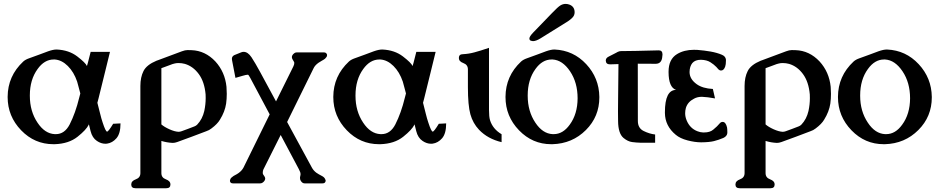

<svg xmlns="http://www.w3.org/2000/svg" viewBox="-20 -726 4911 1005"><path d="M277.3 -466.8Q340.8 -463.9 384.3 -430.7Q427.7 -397.5 435.1 -380.4L440.4 -398.9Q446.3 -423.3 454.6 -454.6H555.7Q542 -398.9 531.7 -356.7Q521.5 -314.5 495.6 -210.4Q491.2 -193.8 489.7 -188Q497.6 -157.7 504.2 -130.9Q510.7 -104 517.1 -85.4Q532.7 -37.1 540.5 -37.1Q547.4 -37.1 572.3 -78.1L610.8 -80.1Q610.8 -26.9 589.6 -2.4Q568.4 22 540 25.9Q535.6 26.4 531.7 26.4Q508.8 26.4 487.3 11.7Q462.9 -4.4 454.1 -40Q450.7 -54.7 446.3 -71.3L443.4 -80.1Q443.4 -79.6 444.8 -73.7Q431.6 -46.4 385.7 -10Q339.8 26.4 266.1 28.8H259.3Q161.1 28.8 90.8 -43.9Q20 -117.2 20 -217.8V-219.2Q20.5 -328.1 101.6 -403.8Q112.8 -414.1 131.8 -420.7Q150.9 -427.2 186 -440.4Q206.5 -448.2 231.9 -457.5Q258.3 -466.8 275.4 -466.8ZM400.4 -236.8Q396 -251.5 392.1 -268.1Q388.2 -284.7 383.8 -298.8Q366.7 -349.1 335 -380.6Q303.2 -412.1 266.6 -414.6H261.2Q212.4 -414.6 176.8 -364.7Q136.2 -309.1 136.2 -226.6V-224.6Q136.2 -143.6 176.3 -84Q214.4 -26.4 266.6 -23.9H272.5Q318.4 -23.9 344.7 -74.7Q375 -134.3 394.5 -214.4Q398.4 -231 400.4 -236.8Z M824.7 180.2Q824.7 204.1 848.4 212.6Q872.1 221.2 872.1 239.7Q872.1 259.3 850.1 259.3H689.5Q667 259.3 667 239.7Q667 221.2 690.9 212.6Q714.8 204.1 714.8 180.2V-275.9Q714.8 -321.8 731.2 -354.2Q747.6 -386.7 799.3 -408.2L807.6 -411.1L932.1 -457.5Q948.7 -463.9 961.9 -463.9Q974.6 -463.9 982.4 -463.4Q1054.2 -460.9 1107.4 -404.3Q1157.7 -349.1 1165.5 -271.5Q1167 -252.9 1167 -234.9Q1167 -208 1163.6 -183.6Q1157.2 -141.1 1131.3 -99.6Q1118.2 -77.1 1086.9 -53.7Q1074.7 -43.9 1059.6 -39.1Q1021.5 -24.4 983.4 -10.3Q945.3 3.9 907.2 17.6Q895 22 883.8 22Q853.5 20.5 824.7 11.7ZM824.7 -369.1V-74.7Q839.8 -61.5 866.9 -49.3Q894 -37.1 914.6 -36.1Q921.9 -36.1 930.2 -39.1Q946.8 -44.9 963.6 -51.3Q980.5 -57.6 998 -64.5Q1005.9 -67.4 1012.2 -73.7Q1039.6 -102.5 1049.3 -145Q1056.6 -179.2 1056.6 -212.4Q1056.6 -222.7 1056.2 -231.9Q1050.3 -297.9 1020.5 -338.4Q990.7 -378.9 947.8 -391.6Q931.6 -396 914.6 -396Q909.2 -396 904.3 -395.5Q896 -394.5 882.8 -390.6Q873 -386.7 852.8 -379.4Q832.5 -372.1 824.7 -369.1Z M1515.6 -378.4Q1520.5 -388.2 1520.5 -397V-397.9Q1520 -401.4 1511.2 -415.5Q1507.8 -421.4 1507.8 -427.2Q1507.8 -431.2 1509.8 -435.5Q1513.7 -442.9 1518.6 -445.8Q1524.4 -451.7 1534.2 -451.7H1675.8Q1688 -451.7 1691.9 -439.9V-437.5Q1691.9 -433.1 1689.5 -428.2Q1685.1 -421.9 1681.2 -418.5Q1673.3 -412.6 1664.3 -408Q1655.3 -403.3 1646.5 -397Q1628.4 -383.8 1621.6 -369.1L1482.9 -87.4L1612.3 150.9Q1620.6 166.5 1635.3 177.7Q1642.1 182.6 1649.2 186.5Q1656.2 190.4 1662.6 193.8Q1676.8 200.7 1681.2 210Q1682.6 212.4 1684.6 217.8Q1684.6 224.1 1683.1 225.6Q1680.2 233.9 1667.5 233.9H1574.7Q1561 233.9 1552.7 217.3Q1552.2 215.8 1551.3 213.4Q1550.3 210 1550.3 205.6Q1550.3 199.7 1551.8 195.6Q1553.2 191.4 1553.2 187Q1553.2 180.2 1551.3 174.8Q1548.3 166.5 1543.9 158.7L1449.2 -19.5L1358.9 160.6Q1355.5 168 1355.5 176.8V180.7Q1355.5 186 1364.3 197.3Q1368.2 203.1 1368.2 209Q1368.2 213.4 1365.2 218.8Q1362.8 223.6 1356 229Q1349.6 233.9 1341.8 233.9H1199.7Q1185.5 233.9 1183.6 221.7Q1183.6 216.3 1186 211.4Q1187.5 205.6 1195.3 200.7Q1201.7 194.8 1210.9 190.4Q1220.2 186 1229.5 179.2Q1246.1 167 1254.4 151.4L1391.6 -127.4L1289.6 -318.8Q1281.2 -335 1277.3 -335Q1267.1 -334.5 1249.5 -329.1L1212.4 -318.4L1194.8 -409.7Q1193.8 -414.1 1193.8 -418Q1193.8 -431.2 1206.5 -437.5L1242.7 -452.1Q1248.5 -454.6 1255.4 -454.6Q1277.3 -454.6 1296.4 -426.3Q1315.9 -396.5 1340.8 -350.6L1424.8 -195.3Z M1981.9 -466.8Q2045.4 -463.9 2088.9 -430.7Q2132.3 -397.5 2139.6 -380.4L2145 -398.9Q2150.9 -423.3 2159.2 -454.6H2260.3Q2246.6 -398.9 2236.3 -356.7Q2226.1 -314.5 2200.2 -210.4Q2195.8 -193.8 2194.3 -188Q2202.1 -157.7 2208.7 -130.9Q2215.3 -104 2221.7 -85.4Q2237.3 -37.1 2245.1 -37.1Q2252 -37.1 2276.9 -78.1L2315.4 -80.1Q2315.4 -26.9 2294.2 -2.4Q2272.9 22 2244.6 25.9Q2240.2 26.4 2236.3 26.4Q2213.4 26.4 2191.9 11.7Q2167.5 -4.4 2158.7 -40Q2155.3 -54.7 2150.9 -71.3L2147.9 -80.1Q2147.9 -79.6 2149.4 -73.7Q2136.2 -46.4 2090.3 -10Q2044.4 26.4 1970.7 28.8H1963.9Q1865.7 28.8 1795.4 -43.9Q1724.6 -117.2 1724.6 -217.8V-219.2Q1725.1 -328.1 1806.2 -403.8Q1817.4 -414.1 1836.4 -420.7Q1855.5 -427.2 1890.6 -440.4Q1911.1 -448.2 1936.5 -457.5Q1962.9 -466.8 1980 -466.8ZM2105 -236.8Q2100.6 -251.5 2096.7 -268.1Q2092.8 -284.7 2088.4 -298.8Q2071.3 -349.1 2039.6 -380.6Q2007.8 -412.1 1971.2 -414.6H1965.8Q1917 -414.6 1881.3 -364.7Q1840.8 -309.1 1840.8 -226.6V-224.6Q1840.8 -143.6 1880.9 -84Q1918.9 -26.4 1971.2 -23.9H1977.1Q2022.9 -23.9 2049.3 -74.7Q2079.6 -134.3 2099.1 -214.4Q2103 -231 2105 -236.8Z M2539.6 -150.4Q2539.6 -114.7 2544.9 -97.2Q2559.1 -50.8 2605.5 -23.4V18.1Q2533.2 1 2487.3 -46.9Q2455.1 -81.1 2442.1 -127.9Q2429.2 -174.8 2429.2 -270V-362.8Q2429.2 -387.2 2405.5 -395.8Q2381.8 -404.3 2381.8 -422.4Q2381.8 -442.4 2403.3 -442.4Q2432.6 -443.8 2462.4 -451.7Q2492.2 -459.5 2539.6 -475.6Z M2883.3 -466.8Q2981.4 -462.4 3048.6 -390.1Q3115.7 -317.9 3117.2 -219.2V-216.3Q3117.2 -115.7 3046.9 -45.4Q2975.6 25.9 2871.6 28.8H2865.2Q2767.1 28.8 2696.8 -43.9Q2626 -117.2 2626 -217.8V-219.2Q2626.5 -328.1 2707.5 -403.8Q2718.8 -414.1 2737.8 -420.7Q2756.8 -427.2 2792 -440.4Q2812.5 -448.2 2837.9 -457.5Q2864.3 -466.8 2881.3 -466.8ZM2809.6 -525.4Q2785.6 -510.7 2770 -510.7Q2766.1 -510.7 2763.7 -511.7Q2751 -513.2 2751 -524.4Q2751 -534.7 2770 -554.7L2826.7 -613.3Q2838.4 -625 2869.4 -657.5Q2900.4 -689.9 2913.6 -697.8Q2926.8 -705.6 2940.9 -705.6Q2951.7 -705.6 2962.4 -701.2Q2987.8 -690.4 2987.8 -661.6Q2987.8 -645 2975.8 -633.3Q2963.9 -621.6 2953.1 -614.7ZM2872.6 -414.6H2867.2Q2818.4 -414.6 2782.7 -364.7Q2742.2 -309.1 2742.2 -226.6V-224.6Q2742.2 -143.6 2782.2 -84Q2820.3 -26.4 2872.6 -23.9H2878.4Q2926.8 -23.9 2962.4 -73.7Q3002.9 -128.9 3003.4 -211.4Q3003.4 -293.9 2963.9 -352.8Q2924.3 -411.6 2872.6 -414.6Z M3318.4 -392.6 3318.8 -92.8Q3318.8 -55.2 3349.1 -40.3Q3379.4 -25.4 3409.2 -22V21H3331.1Q3311.5 20.5 3288.8 17.6Q3266.1 14.6 3243.7 -3.9Q3215.8 -27.3 3215.3 -92.3Q3214.8 -118.7 3214.8 -142.1Q3214.8 -173.3 3215.3 -199.7L3217.3 -390.6Q3193.8 -390.1 3175.8 -389.2H3172.9Q3151.9 -389.2 3150.9 -408.2V-409.2Q3150.9 -422.4 3166 -429.7Q3175.3 -433.6 3205.1 -449.7Q3210.4 -452.6 3212.9 -454.1Q3222.2 -458.5 3229.5 -458.5L3307.1 -459.5L3428.2 -462.4H3428.7Q3447.8 -462.4 3447.8 -440.4Q3447.8 -433.6 3445.8 -422.4Q3440.4 -392.1 3412.1 -392.1Z M3650.4 19Q3617.7 19 3578.6 8.8Q3539.6 -1.5 3517.1 -20.5Q3460.9 -66.9 3460.4 -134.8V-138.7Q3460.4 -254.9 3518.6 -255.4Q3480 -269 3479.5 -347.7V-350.6Q3479.5 -416 3523.9 -442.9Q3561 -465.3 3612.3 -465.3Q3621.6 -465.3 3630.9 -464.8Q3667 -461.9 3700 -456.1Q3732.9 -450.2 3758.3 -439.5Q3777.8 -431.6 3779.8 -414.1V-408.7Q3779.8 -388.2 3775.9 -377.4Q3768.6 -356.9 3754.4 -356.9Q3746.6 -356.9 3740.7 -362.8Q3737.3 -367.2 3729.5 -375.5Q3716.8 -388.7 3698.2 -400.4Q3679.7 -412.1 3649.9 -413.1H3648.4Q3618.7 -413.1 3604 -396Q3589.8 -378.4 3589.4 -349.1Q3589.4 -312 3627 -285.2Q3657.7 -263.2 3711.4 -260.3L3722.7 -210.9Q3681.6 -218.3 3655.3 -219.2H3652.3Q3630.4 -219.2 3612.8 -209.5Q3580.1 -192.9 3570.3 -161.6Q3566.4 -147.5 3566.4 -133.3Q3566.4 -114.7 3574.2 -95.7Q3591.3 -54.2 3630.4 -39.1Q3645 -33.2 3659.7 -32.7H3665.5Q3696.3 -32.7 3713.4 -47.4Q3734.9 -64.9 3747.6 -80.6Q3753.9 -87.9 3762.7 -87.9Q3778.8 -87.9 3785.6 -59.1Q3787.1 -49.8 3787.1 -36.6V-29.3Q3785.2 -12.7 3766.1 -3.9Q3740.7 6.8 3716.8 12.7Q3692.9 18.6 3650.4 19Z M3987.3 180.2Q3987.3 204.1 4011 212.6Q4034.7 221.2 4034.7 239.7Q4034.7 259.3 4012.7 259.3H3852.1Q3829.6 259.3 3829.6 239.7Q3829.6 221.2 3853.5 212.6Q3877.4 204.1 3877.4 180.2V-275.9Q3877.4 -321.8 3893.8 -354.2Q3910.2 -386.7 3961.9 -408.2L3970.2 -411.1L4094.7 -457.5Q4111.3 -463.9 4124.5 -463.9Q4137.2 -463.9 4145 -463.4Q4216.8 -460.9 4270 -404.3Q4320.3 -349.1 4328.1 -271.5Q4329.6 -252.9 4329.6 -234.9Q4329.6 -208 4326.2 -183.6Q4319.8 -141.1 4293.9 -99.6Q4280.8 -77.1 4249.5 -53.7Q4237.3 -43.9 4222.2 -39.1Q4184.1 -24.4 4146 -10.3Q4107.9 3.9 4069.8 17.6Q4057.6 22 4046.4 22Q4016.1 20.5 3987.3 11.7ZM3987.3 -369.1V-74.7Q4002.4 -61.5 4029.5 -49.3Q4056.6 -37.1 4077.1 -36.1Q4084.5 -36.1 4092.8 -39.1Q4109.4 -44.9 4126.2 -51.3Q4143.1 -57.6 4160.6 -64.5Q4168.5 -67.4 4174.8 -73.7Q4202.1 -102.5 4211.9 -145Q4219.2 -179.2 4219.2 -212.4Q4219.2 -222.7 4218.8 -231.9Q4212.9 -297.9 4183.1 -338.4Q4153.3 -378.9 4110.4 -391.6Q4094.2 -396 4077.1 -396Q4071.8 -396 4066.9 -395.5Q4058.6 -394.5 4045.4 -390.6Q4035.6 -386.7 4015.4 -379.4Q3995.1 -372.1 3987.3 -369.1Z M4623.5 -466.8Q4721.7 -462.4 4788.8 -390.1Q4856 -317.9 4857.4 -219.2V-216.3Q4857.4 -115.7 4787.1 -45.4Q4715.8 25.9 4611.8 28.8H4605.5Q4507.3 28.8 4437 -43.9Q4366.2 -117.2 4366.2 -217.8V-219.2Q4366.7 -328.1 4447.8 -403.8Q4459 -414.1 4478 -420.7Q4497.1 -427.2 4532.2 -440.4Q4552.7 -448.2 4578.1 -457.5Q4604.5 -466.8 4621.6 -466.8ZM4612.8 -414.6H4607.4Q4558.6 -414.6 4522.9 -364.7Q4482.4 -309.1 4482.4 -226.6V-224.6Q4482.4 -143.6 4522.5 -84Q4560.5 -26.4 4612.8 -23.9H4618.7Q4667 -23.9 4702.6 -73.7Q4743.2 -128.9 4743.7 -211.4Q4743.7 -293.9 4704.1 -352.8Q4664.6 -411.6 4612.8 -414.6Z"/></svg>

Font: Caudex
Style: Bold
Weight: 700
Version: Version 1.01